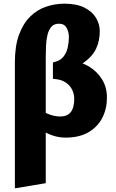

<svg xmlns="http://www.w3.org/2000/svg" viewBox="-20 -736 630 1045"><path d="M61 289V-397Q61 -486 83.5 -547Q106 -608 144 -645.5Q182 -683 230.5 -699.5Q279 -716 331 -716Q397 -716 439.5 -694.5Q482 -673 502.5 -639Q523 -605 523 -566Q523 -514 503.5 -472Q484 -430 439 -397.5Q394 -365 317 -339L384 -403Q428 -397 469 -371Q510 -345 536 -303Q562 -261 562 -204Q562 -144 537 -95Q512 -46 462 -16.5Q412 13 337 13Q280 13 225.5 -16.5Q171 -46 134 -99L178 -168Q199 -134 236.5 -118Q274 -102 306 -102Q335 -102 352 -113.5Q369 -125 376.5 -147Q384 -169 384 -198Q384 -224 373 -247Q362 -270 338.5 -286.5Q315 -303 278 -306L268 -307V-396L278 -399Q308 -406 325 -427Q342 -448 348.5 -477Q355 -506 355 -534Q355 -562 342.5 -584.5Q330 -607 301 -607Q274 -607 259.5 -590Q245 -573 238.5 -546.5Q232 -520 230.5 -488.5Q229 -457 229 -427V261Z"/></svg>

Font: Ysabeau Infant Black
Style: Regular
Weight: 900
Designer: Christian Thalmann (Catharsis Fonts)
Version: Version 2.001;gftools[0.9.30]; featfreeze: ss01,ss02,lnum